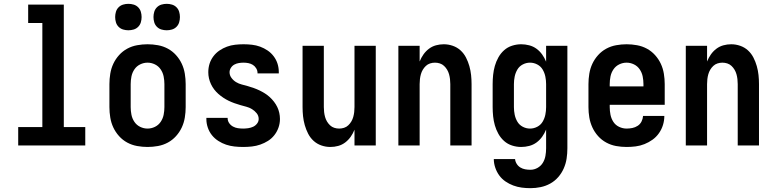

<svg xmlns="http://www.w3.org/2000/svg" viewBox="-20 -759 4040 1002"><path d="M75 0V-96H201V-639H127V-735H313V-96H425V0Z M750 8Q723 8 695.5 3Q668 -2 644 -15Q620 -28 601.5 -48.5Q583 -69 571.5 -93.5Q560 -118 555.5 -145.5Q551 -173 551 -200V-320Q551 -347 555.5 -374.5Q560 -402 571.5 -426.5Q583 -451 601.5 -471.5Q620 -492 644 -505Q668 -518 695.5 -523Q723 -528 750 -528Q777 -528 804.5 -523Q832 -518 856 -505Q880 -492 898.5 -471.5Q917 -451 928.5 -426.5Q940 -402 944.5 -374.5Q949 -347 949 -320V-200Q949 -173 944.5 -145.5Q940 -118 928.5 -93.5Q917 -69 898.5 -48.5Q880 -28 856 -15Q832 -2 804.5 3Q777 8 750 8ZM750 -88Q770 -88 788.5 -97Q807 -106 818.5 -123Q830 -140 834 -160Q838 -180 838 -200V-320Q838 -340 834 -360Q830 -380 818.5 -397Q807 -414 788.5 -423Q770 -432 750 -432Q730 -432 711.5 -423Q693 -414 681.5 -397Q670 -380 666 -360Q662 -340 662 -320V-200Q662 -180 666 -160Q670 -140 681.5 -123Q693 -106 711.5 -97Q730 -88 750 -88ZM850 -601Q836 -601 822.5 -605Q809 -609 799 -619Q789 -629 785 -642.5Q781 -656 781 -670Q781 -684 785 -697.5Q789 -711 799 -721Q809 -731 822.5 -735Q836 -739 850 -739Q864 -739 877.5 -735Q891 -731 901 -721Q911 -711 915 -697.5Q919 -684 919 -670Q919 -656 915 -642.5Q911 -629 901 -619Q891 -609 877.5 -605Q864 -601 850 -601ZM650 -601Q636 -601 622.5 -605Q609 -609 599 -619Q589 -629 585 -642.5Q581 -656 581 -670Q581 -684 585 -697.5Q589 -711 599 -721Q609 -731 622.5 -735Q636 -739 650 -739Q664 -739 677.5 -735Q691 -731 701 -721Q711 -711 715 -697.5Q719 -684 719 -670Q719 -656 715 -642.5Q711 -629 701 -619Q691 -609 677.5 -605Q664 -601 650 -601Z M1249 8Q1226 8 1203.5 5.5Q1181 3 1160 -4Q1139 -11 1119.5 -23.5Q1100 -36 1086 -53.5Q1072 -71 1064.5 -93Q1057 -115 1057 -137V-144H1168V-142Q1168 -128 1176 -116.5Q1184 -105 1196 -98.5Q1208 -92 1221.5 -90Q1235 -88 1249 -88Q1262 -88 1275.5 -90Q1289 -92 1301 -97.5Q1313 -103 1321.5 -114Q1330 -125 1330 -138Q1330 -155 1319.5 -168Q1309 -181 1295 -189.5Q1281 -198 1265.5 -202Q1250 -206 1234.5 -210.5Q1219 -215 1203.5 -220.5Q1188 -226 1173.5 -233Q1159 -240 1145.5 -249Q1132 -258 1120 -268.5Q1108 -279 1098 -292Q1088 -305 1081 -320Q1074 -335 1070.5 -350.5Q1067 -366 1067 -382Q1067 -405 1073.5 -426Q1080 -447 1093.5 -465Q1107 -483 1125.5 -495.5Q1144 -508 1164.5 -515.5Q1185 -523 1207 -525.5Q1229 -528 1251 -528Q1273 -528 1295 -525.5Q1317 -523 1337.5 -515.5Q1358 -508 1376.5 -495.5Q1395 -483 1408.5 -465Q1422 -447 1428.5 -426Q1435 -405 1435 -383V-376H1324V-378Q1324 -391 1317 -402.5Q1310 -414 1299.5 -420.5Q1289 -427 1276.5 -429.5Q1264 -432 1251 -432Q1239 -432 1226.5 -430Q1214 -428 1203 -422Q1192 -416 1185 -405Q1178 -394 1178 -382Q1178 -366 1188 -352.5Q1198 -339 1212 -330.5Q1226 -322 1242 -318Q1258 -314 1273.5 -309.5Q1289 -305 1304.5 -299.5Q1320 -294 1334.5 -287Q1349 -280 1362.5 -271.5Q1376 -263 1388 -252Q1400 -241 1410 -228Q1420 -215 1427 -200.5Q1434 -186 1437.5 -170Q1441 -154 1441 -138Q1441 -115 1433.5 -93.5Q1426 -72 1412 -54Q1398 -36 1379 -24Q1360 -12 1338.5 -4.5Q1317 3 1294.5 5.5Q1272 8 1249 8Z M1704 8Q1680 8 1657 0Q1634 -8 1616.5 -24Q1599 -40 1588 -61.5Q1577 -83 1570.5 -106Q1564 -129 1561.5 -152.5Q1559 -176 1559 -200V-520H1670V-200Q1670 -187 1671.5 -174Q1673 -161 1676.5 -148.5Q1680 -136 1686.5 -125Q1693 -114 1702.5 -105Q1712 -96 1724.5 -92Q1737 -88 1750 -88Q1763 -88 1775.5 -92Q1788 -96 1797.5 -105Q1807 -114 1813.5 -125Q1820 -136 1823.5 -148.5Q1827 -161 1828.5 -174Q1830 -187 1830 -200V-520H1941V0H1830V-82Q1822 -62 1810 -45Q1798 -28 1781.5 -15.5Q1765 -3 1745 2.5Q1725 8 1704 8Z M2059 0V-520H2170V-438Q2178 -458 2190 -475Q2202 -492 2218.5 -504.5Q2235 -517 2255 -522.5Q2275 -528 2296 -528Q2320 -528 2343 -520Q2366 -512 2383.5 -496Q2401 -480 2412 -458.5Q2423 -437 2429.5 -414Q2436 -391 2438.5 -367.5Q2441 -344 2441 -320V0H2330V-320Q2330 -333 2328.5 -346Q2327 -359 2323.5 -371.5Q2320 -384 2313.5 -395Q2307 -406 2297.5 -415Q2288 -424 2275.5 -428Q2263 -432 2250 -432Q2237 -432 2224.5 -428Q2212 -424 2202.5 -415Q2193 -406 2186.5 -395Q2180 -384 2176.5 -371.5Q2173 -359 2171.5 -346Q2170 -333 2170 -320V0Z M2748 223Q2725 223 2702.5 220Q2680 217 2658.5 209Q2637 201 2618 188Q2599 175 2585.5 156.5Q2572 138 2564.5 115.5Q2557 93 2557 71H2668Q2669 84 2676.5 96Q2684 108 2695.5 115Q2707 122 2720.5 124.5Q2734 127 2748 127Q2768 127 2785.5 117Q2803 107 2813 90.5Q2823 74 2826.5 54.5Q2830 35 2830 15V-83Q2822 -63 2809.5 -45.5Q2797 -28 2780 -15.5Q2763 -3 2742 2.5Q2721 8 2700 8Q2676 8 2652.5 0.5Q2629 -7 2611 -23Q2593 -39 2581 -60.5Q2569 -82 2562.5 -105Q2556 -128 2553.5 -152Q2551 -176 2551 -200V-320Q2551 -344 2553.5 -368Q2556 -392 2562.5 -415Q2569 -438 2581 -459.5Q2593 -481 2611 -497Q2629 -513 2652.5 -520.5Q2676 -528 2700 -528Q2721 -528 2742 -522.5Q2763 -517 2780 -504.5Q2797 -492 2809.5 -474.5Q2822 -457 2830 -437V-520H2941V15Q2941 42 2937 68.5Q2933 95 2922 120Q2911 145 2893 165.5Q2875 186 2851.5 199Q2828 212 2801.5 217.5Q2775 223 2748 223ZM2746 -88Q2766 -88 2784 -97.5Q2802 -107 2812 -124Q2822 -141 2826 -160.5Q2830 -180 2830 -200V-320Q2830 -340 2826 -359.5Q2822 -379 2812 -396Q2802 -413 2784 -422.5Q2766 -432 2746 -432Q2726 -432 2708 -422.5Q2690 -413 2680 -396Q2670 -379 2666 -359.5Q2662 -340 2662 -320V-200Q2662 -180 2666 -160.5Q2670 -141 2680 -124Q2690 -107 2708 -97.5Q2726 -88 2746 -88Z M3250 8Q3222 8 3195 3Q3168 -2 3144 -15Q3120 -28 3101.5 -48.5Q3083 -69 3071.5 -94Q3060 -119 3055.5 -146Q3051 -173 3051 -200V-320Q3051 -347 3055.5 -374.5Q3060 -402 3071.5 -426.5Q3083 -451 3101.5 -471.5Q3120 -492 3144 -505Q3168 -518 3195.5 -523Q3223 -528 3250 -528Q3277 -528 3304.5 -523Q3332 -518 3356 -505Q3380 -492 3398.5 -471.5Q3417 -451 3428.5 -426.5Q3440 -402 3444.5 -374.5Q3449 -347 3449 -320V-212H3162V-200Q3162 -180 3166 -160Q3170 -140 3181 -123Q3192 -106 3211 -97Q3230 -88 3250 -88Q3265 -88 3280 -91Q3295 -94 3308 -102.5Q3321 -111 3328 -125Q3335 -139 3336 -154H3447Q3447 -130 3440 -107Q3433 -84 3419 -64Q3405 -44 3385.5 -30Q3366 -16 3343.5 -7Q3321 2 3297.5 5Q3274 8 3250 8ZM3162 -308H3338V-320Q3338 -340 3334 -360Q3330 -380 3318.5 -397Q3307 -414 3288.5 -423Q3270 -432 3250 -432Q3230 -432 3211.5 -423Q3193 -414 3181.5 -397Q3170 -380 3166 -360Q3162 -340 3162 -320Z M3559 0V-520H3670V-438Q3678 -458 3690 -475Q3702 -492 3718.5 -504.5Q3735 -517 3755 -522.5Q3775 -528 3796 -528Q3820 -528 3843 -520Q3866 -512 3883.5 -496Q3901 -480 3912 -458.5Q3923 -437 3929.5 -414Q3936 -391 3938.5 -367.5Q3941 -344 3941 -320V0H3830V-320Q3830 -333 3828.5 -346Q3827 -359 3823.5 -371.5Q3820 -384 3813.5 -395Q3807 -406 3797.5 -415Q3788 -424 3775.5 -428Q3763 -432 3750 -432Q3737 -432 3724.5 -428Q3712 -424 3702.5 -415Q3693 -406 3686.5 -395Q3680 -384 3676.5 -371.5Q3673 -359 3671.5 -346Q3670 -333 3670 -320V0Z"/></svg>

Font: Iosevka Custom
Style: Bold
Weight: 700
Monospace: yes
Designer: Belleve Invis
Foundry: Belleve Invis
Version: Version 30.3.3; ttfautohint (v1.8.3)